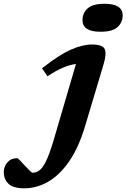

<svg xmlns="http://www.w3.org/2000/svg" viewBox="-208 -764 669 1016"><path d="M228.5 -657Q228.5 -695 255.5 -719.5Q282.5 -744 345 -744Q441 -744 441 -683Q441 -645 414 -620.5Q387 -596 324 -596Q228.5 -596 228.5 -657ZM243 -99Q208.5 17 157.8 90.2Q107 163.5 46.2 198Q-14.5 232.5 -79.5 232.5Q-139 232.5 -163.5 208Q-188 183.5 -188 147.5Q-188 116.5 -168.5 94.8Q-149 73 -116.5 73Q-113 73 -101.5 85.5Q-90 98 -75 114Q-60.5 129.5 -50.2 139.8Q-40 150 -35.5 150Q-17 150 0 138Q17 126 34.8 90.5Q52.5 55 74 -16L194 -425.5Q162.5 -421.5 126.5 -406.5Q90.5 -391.5 43 -360.5L14.5 -402.5Q106.5 -475 168.2 -501.8Q230 -528.5 278.5 -528.5Q335.5 -528.5 346.2 -504.2Q357 -480 339.5 -421.5Z"/></svg>

Font: Newsreader Caption SemiBold
Style: Italic
Weight: 600
Italic angle: -17°
Designer: Hugues Gentile
Foundry: Production Type
Version: Version 1.001